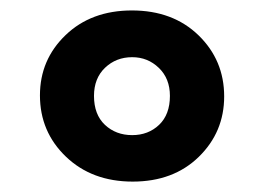

<svg xmlns="http://www.w3.org/2000/svg" viewBox="-20 -554 510 373"><path d="M415.5 -366.7Q415.5 -297.4 366.2 -249.3Q316.9 -201.2 237.8 -201.2Q158.7 -201.2 108.2 -249.5Q57.6 -297.9 57.6 -368.7Q57.6 -438 107.4 -485.8Q157.2 -533.7 236.3 -533.7Q315.9 -533.7 365.7 -485.4Q415.5 -437 415.5 -366.7ZM310.1 -367.7Q310.1 -401.4 288.6 -422.1Q267.1 -442.9 236.8 -442.9Q205.6 -442.9 184.1 -422.4Q162.6 -401.9 162.6 -367.7Q162.6 -331.5 183.8 -311.5Q205.1 -291.5 236.8 -291.5Q268.1 -291.5 289.1 -311.5Q310.1 -331.5 310.1 -367.7Z"/></svg>

Font: Khula Bold
Style: Regular
Weight: 700
Designer: Erin McLaughlin, Steve Matteson
Version: Version 1.000;PS 1.0;hotconv 1.0.72;makeotf.lib2.5.5900